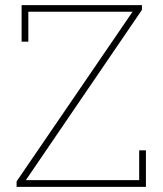

<svg xmlns="http://www.w3.org/2000/svg" viewBox="-20 -731 636 751"><path d="M81.1 -26.4H524.4V-143.1H550.8V0H44.9V-21.5L498.5 -685.1H90.8V-567.9H64.5V-710.9H535.2V-692.4Z"/></svg>

Font: TypoPRO Roboto Slab
Style: Thin
Weight: 250
Designer: Google
Version: Version 1.100263; 2013; ttfautohint (v0.94.20-1c74) -l 8 -r 